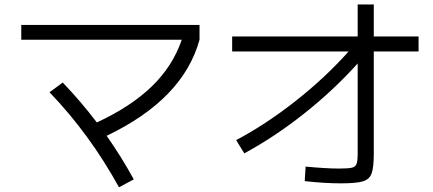

<svg xmlns="http://www.w3.org/2000/svg" viewBox="-20 -798 1915 850"><path d="M199.2 -389.6 257.8 -432.6Q340.8 -345.7 408.7 -255.9Q560.1 -326.2 652.6 -416Q745.1 -505.9 784.7 -622.1H74.2V-687.5H863.3V-622.1Q826.7 -489.7 724.1 -383.8Q621.6 -277.8 452.1 -196.8Q516.1 -106 572.3 -3.9L506.8 31.2Q377.4 -204.1 199.2 -389.6Z M1523.4 -570.3H1007.8V-636.7H1563.5V-778.3H1634.8V-636.7H1833V-570.3H1634.8V-119.1Q1634.8 -56.6 1625.2 -30.3Q1615.7 -3.9 1586.4 4.9Q1557.1 13.7 1488.3 13.7Q1418.5 13.7 1329.1 3.9L1333 -60.5Q1424.3 -51.8 1481.4 -51.8Q1522.5 -51.8 1538.1 -55.7Q1553.7 -59.6 1558.6 -72.5Q1563.5 -85.4 1563.5 -119.1V-517.1Q1456.1 -397.9 1326.4 -295.2Q1196.8 -192.4 1061.5 -119.1L1025.4 -177.7Q1156.7 -247.1 1288.3 -350.6Q1419.9 -454.1 1523.4 -570.3Z"/></svg>

Font: Pretendard JP
Style: Regular
Weight: 400
Designer: Base glyphs from Inter by Rasmus Andersson; Hangeul glyphs from Noto Sans CJK(Source Han Sans) by Jang Soo-young and Kan
Foundry: Kil Hyung-jin
Version: Version 1.309